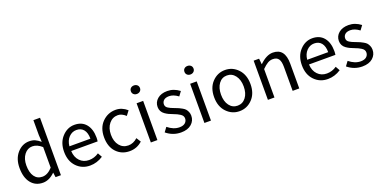

<svg xmlns="http://www.w3.org/2000/svg" viewBox="-15 -1641 4966 2500"><g transform="rotate(-20 2468.0 -391.5)"><path d="M277.3 12.7Q173.8 12.7 113.3 -62.5Q52.7 -137.7 52.7 -271.5Q52.7 -399.4 122.1 -478Q191.4 -556.6 288.1 -556.6Q334 -556.6 368.2 -541.5Q402.3 -526.4 441.4 -493.2L435.5 -586.9V-795.9H527.3V0H453.1L444.3 -64.5H442.4Q363.3 12.7 277.3 12.7ZM435.5 -137.7V-422.9Q371.1 -480.5 303.7 -480.5Q237.3 -480.5 192.4 -422.4Q147.5 -364.3 147.5 -272.5Q147.5 -173.8 186.5 -118.7Q225.6 -63.5 296.9 -63.5Q368.2 -63.5 435.5 -137.7Z M929.7 12.7Q818.4 12.7 744.1 -64.5Q669.9 -141.6 669.9 -271.5Q669.9 -398.4 743.2 -477.5Q816.4 -556.6 915 -556.6Q1017.6 -556.6 1074.2 -488.3Q1130.9 -419.9 1130.9 -301.8Q1130.9 -275.4 1127 -250H760.7Q764.6 -163.1 814.5 -111.3Q864.3 -59.6 941.4 -59.6Q1014.6 -59.6 1077.1 -102.5L1110.4 -43Q1025.4 12.7 929.7 12.7ZM759.8 -315.4H1050.8Q1050.8 -397.5 1015.6 -440.9Q980.5 -484.4 916 -484.4Q856.4 -484.4 812 -439Q767.6 -393.6 759.8 -315.4Z M1478.5 12.7Q1367.2 12.7 1295.4 -63.5Q1223.6 -139.6 1223.6 -271.5Q1223.6 -402.3 1300.3 -479.5Q1377 -556.6 1486.3 -556.6Q1572.3 -556.6 1644.5 -493.2L1597.7 -431.6Q1543 -481.4 1489.3 -481.4Q1415 -481.4 1367.2 -422.9Q1319.3 -364.3 1319.3 -271.5Q1319.3 -177.7 1365.7 -120.6Q1412.1 -63.5 1487.3 -63.5Q1556.6 -63.5 1615.2 -117.2L1654.3 -55.7Q1580.1 12.7 1478.5 12.7Z M1773.4 0V-543H1864.3V0ZM1756.8 -713.9Q1756.8 -741.2 1774.4 -757.3Q1792 -773.4 1819.3 -773.4Q1846.7 -773.4 1864.7 -757.3Q1882.8 -741.2 1882.8 -713.9Q1882.8 -688.5 1864.7 -671.9Q1846.7 -655.3 1819.3 -655.3Q1792 -655.3 1774.4 -671.9Q1756.8 -688.5 1756.8 -713.9Z M2190.4 12.7Q2077.1 12.7 1987.3 -61.5L2032.2 -122.1Q2111.3 -57.6 2193.4 -57.6Q2245.1 -57.6 2272.5 -81.5Q2299.8 -105.5 2299.8 -142.6Q2299.8 -162.1 2290 -177.7Q2280.3 -193.4 2258.8 -206.5Q2237.3 -219.7 2221.7 -227.1Q2206.1 -234.4 2175.8 -246.1Q2140.6 -259.8 2117.2 -270.5Q2093.8 -281.2 2067.4 -299.8Q2041 -318.4 2027.3 -344.7Q2013.7 -371.1 2013.7 -403.3Q2013.7 -469.7 2064.5 -513.2Q2115.2 -556.6 2201.2 -556.6Q2292 -556.6 2370.1 -496.1L2326.2 -436.5Q2260.7 -485.4 2201.2 -485.4Q2152.3 -485.4 2127.4 -463.4Q2102.5 -441.4 2102.5 -407.2Q2102.5 -389.6 2110.4 -376.5Q2118.2 -363.3 2136.2 -352.1Q2154.3 -340.8 2168 -335Q2181.6 -329.1 2209 -318.4Q2217.8 -315.4 2221.7 -313.5Q2254.9 -300.8 2270.5 -293.9Q2286.1 -287.1 2313 -272Q2339.8 -256.8 2353 -241.7Q2366.2 -226.6 2377 -202.1Q2387.7 -177.7 2387.7 -148.4Q2387.7 -79.1 2335.4 -33.2Q2283.2 12.7 2190.4 12.7Z M2515.6 0V-543H2606.4V0ZM2499 -713.9Q2499 -741.2 2516.6 -757.3Q2534.2 -773.4 2561.5 -773.4Q2588.9 -773.4 2606.9 -757.3Q2625 -741.2 2625 -713.9Q2625 -688.5 2606.9 -671.9Q2588.9 -655.3 2561.5 -655.3Q2534.2 -655.3 2516.6 -671.9Q2499 -688.5 2499 -713.9Z M3179.2 -64.5Q3105.5 12.7 3001 12.7Q2896.5 12.7 2822.8 -64.5Q2749 -141.6 2749 -271.5Q2749 -401.4 2822.8 -479Q2896.5 -556.6 3001 -556.6Q3105.5 -556.6 3179.2 -479Q3252.9 -401.4 3252.9 -271.5Q3252.9 -141.6 3179.2 -64.5ZM2887.7 -120.6Q2930.7 -63.5 3001 -63.5Q3071.3 -63.5 3115.2 -120.6Q3159.2 -177.7 3159.2 -271.5Q3159.2 -365.2 3115.2 -423.3Q3071.3 -481.4 3001 -481.4Q2930.7 -481.4 2887.7 -423.3Q2844.7 -365.2 2844.7 -271.5Q2844.7 -177.7 2887.7 -120.6Z M3395.5 0V-543H3470.7L3478.5 -464.8H3481.4Q3575.2 -556.6 3664.1 -556.6Q3830.1 -556.6 3830.1 -343.8V0H3738.3V-332Q3738.3 -408.2 3713.9 -442.4Q3689.5 -476.6 3635.7 -476.6Q3596.7 -476.6 3563.5 -457Q3530.3 -437.5 3486.3 -393.6V0Z M4224.6 12.7Q4113.3 12.7 4039.1 -64.5Q3964.8 -141.6 3964.8 -271.5Q3964.8 -398.4 4038.1 -477.5Q4111.3 -556.6 4210 -556.6Q4312.5 -556.6 4369.1 -488.3Q4425.8 -419.9 4425.8 -301.8Q4425.8 -275.4 4421.9 -250H4055.7Q4059.6 -163.1 4109.4 -111.3Q4159.2 -59.6 4236.3 -59.6Q4309.6 -59.6 4372.1 -102.5L4405.3 -43Q4320.3 12.7 4224.6 12.7ZM4054.7 -315.4H4345.7Q4345.7 -397.5 4310.5 -440.9Q4275.4 -484.4 4210.9 -484.4Q4151.4 -484.4 4106.9 -439Q4062.5 -393.6 4054.7 -315.4Z M4702.1 12.7Q4588.9 12.7 4499 -61.5L4543.9 -122.1Q4623 -57.6 4705.1 -57.6Q4756.8 -57.6 4784.2 -81.5Q4811.5 -105.5 4811.5 -142.6Q4811.5 -162.1 4801.8 -177.7Q4792 -193.4 4770.5 -206.5Q4749 -219.7 4733.4 -227.1Q4717.8 -234.4 4687.5 -246.1Q4652.3 -259.8 4628.9 -270.5Q4605.5 -281.2 4579.1 -299.8Q4552.7 -318.4 4539.1 -344.7Q4525.4 -371.1 4525.4 -403.3Q4525.4 -469.7 4576.2 -513.2Q4627 -556.6 4712.9 -556.6Q4803.7 -556.6 4881.8 -496.1L4837.9 -436.5Q4772.5 -485.4 4712.9 -485.4Q4664.1 -485.4 4639.2 -463.4Q4614.3 -441.4 4614.3 -407.2Q4614.3 -389.6 4622.1 -376.5Q4629.9 -363.3 4647.9 -352.1Q4666 -340.8 4679.7 -335Q4693.4 -329.1 4720.7 -318.4Q4729.5 -315.4 4733.4 -313.5Q4766.6 -300.8 4782.2 -293.9Q4797.9 -287.1 4824.7 -272Q4851.6 -256.8 4864.7 -241.7Q4877.9 -226.6 4888.7 -202.1Q4899.4 -177.7 4899.4 -148.4Q4899.4 -79.1 4847.2 -33.2Q4794.9 12.7 4702.1 12.7Z"/></g></svg>

Font: Bpmf Zihi Sans Regular
Style: Regular
Weight: 400
Foundry: But Ko
Version: Version 1.320